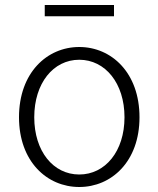

<svg xmlns="http://www.w3.org/2000/svg" viewBox="-20 -735 634 768"><path d="M297 13C426 13 538 -89 538 -266C538 -444 426 -547 297 -547C168 -547 56 -444 56 -266C56 -89 168 13 297 13ZM297 -37C193 -37 117 -130 117 -266C117 -402 193 -496 297 -496C401 -496 478 -402 478 -266C478 -130 401 -37 297 -37ZM159 -670H436V-715H159Z"/></svg>

Font: Noto Sans CJK JP Light
Style: Regular
Weight: 300
Designer: Ryoko NISHIZUKA (kana & ideographs); Paul D. Hunt (Latin, Greek & Cyrillic); Wenlong ZHANG (bopomofo); Sandoll Communica
Foundry: Adobe Systems Incorporated
Version: Version 1.004;PS 1.004;hotconv 1.0.82;makeotf.lib2.5.63406